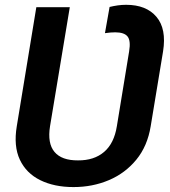

<svg xmlns="http://www.w3.org/2000/svg" viewBox="-20 -757 696 787"><path d="M281.2 9.8Q202.1 9.8 144.8 -18.6Q87.4 -46.9 61.3 -102.5Q35.2 -158.2 48.8 -239.7L128.9 -727.5H266.1L185.1 -239.7Q173.8 -169.4 203.4 -134.3Q232.9 -99.1 299.8 -99.6Q365.7 -99.1 406.7 -134.3Q447.8 -169.4 459 -239.7L509.3 -546.4Q516.6 -590.3 502.9 -607.4Q489.3 -624.5 452.1 -624.5Q433.6 -624.5 410.2 -621.1L429.2 -728.5Q445.3 -732.4 462.4 -734.9Q479.5 -737.3 497.1 -737.3Q579.6 -737.3 621.3 -688Q663.1 -638.7 648.4 -546.4L597.7 -239.7Q584.5 -158.2 538.8 -102.5Q493.2 -46.9 426.3 -18.6Q359.4 9.8 281.2 9.8Z"/></svg>

Font: Inter Semi Bold
Style: Italic
Weight: 600
Italic angle: -9.39999°
Designer: Rasmus Andersson
Foundry: rsms
Version: Version 4.000;git-3c8e0fc